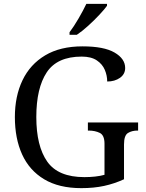

<svg xmlns="http://www.w3.org/2000/svg" viewBox="-20 -964 754 994"><path d="M401 10Q285 10 208.5 -36Q132 -82 94.5 -164.5Q57 -247 57 -358Q57 -466 96.5 -548.5Q136 -631 214 -677.5Q292 -724 407 -724Q518 -724 573 -692Q628 -660 628 -612Q628 -580 601 -561Q574 -542 535 -542Q535 -573 522.5 -602.5Q510 -632 481 -651.5Q452 -671 403 -671Q276 -671 222 -589.5Q168 -508 168 -358Q168 -208 224.5 -127.5Q281 -47 417 -47Q446 -47 473 -50Q500 -53 521 -59V-220Q521 -264 496.5 -276Q472 -288 439 -288H435V-330H695V-288H691Q663 -288 642.5 -275.5Q622 -263 622 -216V-36Q572 -13 519 -1.5Q466 10 401 10ZM340 -797Q362 -826 386.5 -868Q411 -910 427 -944H534V-934Q522 -917 495 -888Q468 -859 436.5 -830.5Q405 -802 378 -784H340Z"/></svg>

Font: NotoSerif-Regular
Style: Regular
Weight: 400
Designer: Monotype Design Team
Foundry: Monotype Imaging Inc.
Version: Version 2.007; ttfautohint (v1.8) -l 8 -r 50 -G 200 -x 14 -D